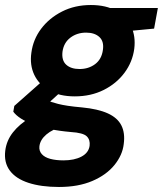

<svg xmlns="http://www.w3.org/2000/svg" viewBox="-43 -528 649 765"><path d="M192 217Q121 217 70.5 200.5Q20 184 -4 151.5Q-28 119 -22 72Q-17 32 8.5 -0.5Q34 -33 77 -59Q120 -85 178 -103L212 -27Q166 -13 141.5 8Q117 29 114 55Q112 73 123.5 86Q135 99 157.5 105Q180 111 210 111Q253 111 281.5 96Q310 81 314 53Q317 29 302.5 15Q288 1 239 -2Q193 -6 155 -14Q117 -22 88.5 -32.5Q60 -43 40 -56Q20 -69 10 -83L14 -106L144 -221L229 -189L86 -59L143 -129Q152 -125 162.5 -121.5Q173 -118 188.5 -114Q204 -110 227 -106.5Q250 -103 284 -100Q347 -94 386 -76.5Q425 -59 440.5 -28.5Q456 2 450 46Q445 90 413 129.5Q381 169 325 193Q269 217 192 217ZM255 -144Q194 -144 153 -167.5Q112 -191 93.5 -230Q75 -269 82 -318Q89 -371 121 -413.5Q153 -456 204 -482Q255 -508 319 -508Q380 -508 421 -484.5Q462 -461 480 -422Q498 -383 492 -334Q485 -281 453 -238Q421 -195 370 -169.5Q319 -144 255 -144ZM274 -253Q310 -253 336 -272.5Q362 -292 367 -329Q372 -363 353 -380.5Q334 -398 300 -398Q264 -398 237.5 -378Q211 -358 206 -322Q202 -287 221 -270Q240 -253 274 -253ZM382 -396 377 -496H586L571 -414Z"/></svg>

Font: DM Sans 36pt Black
Style: Italic
Weight: 900
Italic angle: -10°
Designer: Colophon Foundry, Jonny Pinhorn
Foundry: Colophon Foundry
Version: Version 4.004;gftools[0.9.30]